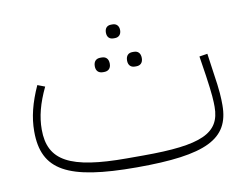

<svg xmlns="http://www.w3.org/2000/svg" viewBox="-66 -641 960 744"><g transform="rotate(-10 414.5 -269.0)"><path d="M476 -374H482C497 -374 508 -383 508 -402C508 -422 497 -431 482 -431H476C461 -431 450 -422 450 -402C450 -383 461 -374 476 -374ZM350 -374H355C371 -374 382 -383 382 -402C382 -422 371 -431 355 -431H350C334 -431 323 -422 323 -402C323 -383 334 -374 350 -374ZM413 -496H419C433 -496 444 -505 444 -523C444 -541 433 -550 419 -550H413C398 -550 388 -541 388 -523C388 -505 398 -496 413 -496ZM416 12C689 12 784 -35 784 -168C784 -197 783 -225 772 -296L761 -374L729 -369L741 -291C752 -216 753 -189 753 -167C753 -63 678 -29 448 -29H384C160 -29 78 -73 78 -196C78 -247 91 -297 120 -358L91 -369C62 -305 48 -250 48 -194C48 -41 143 12 416 12Z"/></g></svg>

Font: IBM Plex Arabic ExtraLight
Style: Regular
Weight: 200
Designer: Mike Abbink, Paul van der Laan, Pieter van Rosmalen, Wael Morcos, Khajak Apelian
Foundry: Bold Monday
Version: Version 1.0